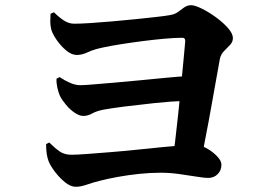

<svg xmlns="http://www.w3.org/2000/svg" viewBox="-20 -740 1040 737"><path d="M641 -117Q646 -147 652 -195.5Q658 -244 664 -302Q670 -360 675.5 -415.5Q681 -471 685 -515.5Q689 -560 691 -581Q692 -595 680 -595Q652 -595 612.5 -591.5Q573 -588 530 -582.5Q487 -577 445.5 -570.5Q404 -564 372 -557Q339 -550 317 -539.5Q295 -529 275 -529Q255 -529 234.5 -546Q214 -563 198 -586Q182 -609 177 -626Q173 -642 173 -657Q173 -672 174 -687L187 -693Q206 -674 225 -661.5Q244 -649 265 -649Q288 -649 327 -651.5Q366 -654 411.5 -658Q457 -662 501.5 -666.5Q546 -671 581 -675Q616 -679 632 -682Q651 -685 663 -694Q675 -703 687 -711.5Q699 -720 714 -720Q728 -720 754.5 -707Q781 -694 808.5 -674Q836 -654 855 -632.5Q874 -611 874 -594Q874 -579 863 -567.5Q852 -556 840 -544Q828 -532 824 -514Q819 -485 810 -436Q801 -387 791 -330Q781 -273 770 -217.5Q759 -162 751 -118ZM271 -23Q251 -23 229.5 -40.5Q208 -58 191 -80.5Q174 -103 167 -120Q162 -133 159.5 -148.5Q157 -164 157 -187L169 -193Q190 -172 208.5 -159Q227 -146 254 -146Q275 -146 314.5 -149Q354 -152 404.5 -156Q455 -160 507 -165.5Q559 -171 606 -175.5Q653 -180 685 -182.5Q717 -185 726 -185Q747 -185 771 -172Q795 -159 812.5 -141Q830 -123 830 -108Q830 -86 815.5 -71.5Q801 -57 779 -57Q764 -57 734 -62Q704 -67 667.5 -72Q631 -77 597 -77Q556 -77 513.5 -72.5Q471 -68 432.5 -61Q394 -54 363 -46Q338 -40 314 -31.5Q290 -23 271 -23ZM300 -295Q285 -295 267 -307Q249 -319 233.5 -337.5Q218 -356 210 -372Q204 -386 200 -404Q196 -422 197 -438L209 -444Q228 -431 249 -422Q270 -413 288 -413Q303 -413 338.5 -416Q374 -419 421.5 -423Q469 -427 519.5 -432Q570 -437 617.5 -441.5Q665 -446 699 -448L695 -353Q636 -351 575 -344.5Q514 -338 461.5 -331.5Q409 -325 377 -319Q351 -314 334 -304.5Q317 -295 300 -295Z"/></svg>

Font: Noto Serif TC ExtraBold
Style: Regular
Weight: 800
Designer: Ryoko NISHIZUKA 西塚涼子 (kana & ideographs); Frank Grießhammer (Latin, Greek & Cyrillic); Wenlong ZHANG 张文龙 (bopomofo); San
Foundry: Adobe
Version: Version 2.002-H1;hotconv 1.1.0;makeotfexe 2.6.0